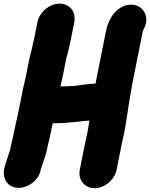

<svg xmlns="http://www.w3.org/2000/svg" viewBox="-32 -794 806 1032"><path d="M343.7 -557 367.3 -675C377.9 -728.4 343.5 -774.5 288.6 -774.5C234.4 -774.5 180.1 -729.3 169.3 -675L151.7 -587C145.1 -554.1 136 -520.2 126.7 -481.8L107.8 -387C101.2 -354.1 92.1 -324.5 85.3 -284.4L65.8 -187C60.4 -159.6 52.6 -130.8 46.7 -101L39.5 -65C35.9 -47.2 30.6 -30.5 26.3 -9L21.5 15.1C19.6 19.7 16.9 27.4 15.2 32.6L8.8 52.4C4.2 66.5 -1.4 83.8 -6.1 99.5C-24 156.7 2.4 210.6 61 215.4C115 219.8 175.3 176.1 186.1 122L187.3 116C194 97.4 201.5 73.3 206.3 59.3C211.4 44.4 216.8 28.6 220.1 12L224.1 -8C227.2 -23.4 232.8 -41.6 237.5 -65L245.1 -103C246.8 -111.7 248.9 -120.5 251.6 -131.5H259.3C329.9 -131.5 389.3 -141.4 448.5 -146.2C445.2 -123.7 441.5 -100.5 437.2 -78.9C434.2 -66.5 430.7 -51.1 428.3 -39L396.9 118C386.1 172.2 422.3 217.5 476.6 217.5C531.4 217.5 584.3 171.4 594.9 118L626.3 -39C628.5 -50 632 -62.8 634.7 -76C645.9 -132.3 652.6 -186.8 661.6 -241.3L671.2 -299.3C674.5 -318.9 677.8 -337.2 681.2 -354L735.1 -624C735.3 -625.1 735.7 -627 737.3 -631.8C773 -691.6 746.7 -743.3 710.8 -760.4C653.4 -787.7 590.1 -746.2 565.6 -700.2C550.5 -675.9 541.7 -647 536.5 -621L483.2 -354C482.5 -350.7 482.3 -349.8 481.4 -344.8L439 -341.4C401.9 -338.3 372.1 -330.5 338 -330.5C323.5 -330.5 309.7 -329.5 298.8 -329.5H292.4C296.4 -346.3 301.7 -366.8 305.8 -387L324.2 -479.1C330.5 -504.8 338.6 -531.3 343.7 -557Z"/></svg>

Font: Smoothie
Style: ExBdIt
Weight: 800
Foundry: Cannot Into Space Fonts
Version: Version 0.8